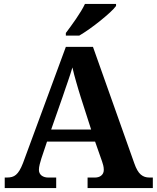

<svg xmlns="http://www.w3.org/2000/svg" viewBox="-20 -951 793 971"><path d="M217.8 -234.9 189 -148.9Q185.1 -136.7 180.9 -120.4Q176.8 -104 176.8 -91.8Q176.8 -82 180.7 -74.7Q184.6 -67.4 190.9 -62.7Q197.3 -58.1 205.3 -55.7Q213.4 -53.2 222.2 -53.2H264.2V0H3.9V-53.2H16.1Q29.3 -53.2 40.3 -56.2Q51.3 -59.1 60.8 -67.1Q70.3 -75.2 78.9 -89.4Q87.4 -103.5 96.2 -126L313 -713.9H450.2L659.2 -125Q666.5 -104 674.6 -90.1Q682.6 -76.2 692.1 -68.1Q701.7 -60.1 712.4 -56.6Q723.1 -53.2 734.9 -53.2H752.9V0H422.9V-53.2H461.9Q469.2 -53.2 477.1 -55.4Q484.9 -57.6 491 -62.3Q497.1 -66.9 501 -74.2Q504.9 -81.5 504.9 -91.8Q504.9 -104 502 -115.2Q499 -126.5 496.1 -134.8L460.9 -234.9ZM388.2 -460Q382.8 -477.1 377.2 -495.8Q371.6 -514.6 366 -534.2Q360.4 -553.7 355.2 -573Q350.1 -592.3 346.2 -609.9Q341.8 -594.7 335.9 -576.7Q330.1 -558.6 323.5 -539.6Q316.9 -520.5 310.3 -501.5Q303.7 -482.4 297.9 -464.8L238.8 -295.9H440.9ZM313 -784.2Q323.7 -798.3 337.2 -816.9Q350.6 -835.4 364.3 -855.2Q377.9 -875 389.9 -894.8Q401.9 -914.6 409.7 -931.2H566.9V-920.9Q557.6 -907.7 536.1 -887.9Q514.6 -868.2 488 -846.7Q461.4 -825.2 432.9 -804.9Q404.3 -784.7 380.9 -771H313Z"/></svg>

Font: Droid Serif
Style: Bold
Weight: 700
Designer: Monotype Design team
Foundry: Monotype Imaging Inc.
Version: Version 1.03